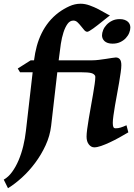

<svg xmlns="http://www.w3.org/2000/svg" viewBox="-59 -762 713 1019"><path d="M632.8 -616.2Q632.8 -602.5 626.7 -587.4Q620.6 -572.3 608.6 -559.6Q596.7 -546.9 579.1 -538.6Q561.5 -530.3 538.6 -530.3Q523.9 -530.3 513.2 -533.9Q502.4 -537.6 495.6 -543.9Q488.8 -550.3 485.6 -558.1Q482.4 -565.9 482.4 -574.2Q482.4 -587.4 488.5 -602.5Q494.6 -617.7 506.8 -630.6Q519 -643.6 536.4 -652.1Q553.7 -660.6 576.7 -660.6Q591.3 -660.6 602.1 -656.7Q612.8 -652.8 619.6 -646.7Q626.5 -640.6 629.6 -632.6Q632.8 -624.5 632.8 -616.2ZM524.4 -680.2Q517.6 -675.3 507.1 -666.7Q496.6 -658.2 484.6 -648.7Q472.7 -639.2 460 -629.2Q447.3 -619.1 436.3 -611.3Q425.3 -603.5 416.7 -598.4Q408.2 -593.3 404.3 -593.3Q396 -593.3 387.9 -602.5Q379.9 -611.8 371.1 -623Q362.3 -634.3 352.5 -643.6Q342.8 -652.8 330.6 -652.8Q312 -652.8 299.3 -635Q286.6 -617.2 277.8 -589.8Q269 -562.5 263.9 -529.3Q258.8 -496.1 255.4 -464.8L252.4 -441.9H430.2Q446.3 -441.9 465.8 -444.3Q485.4 -446.8 503.4 -449.5Q521.5 -452.1 535.9 -454.6Q550.3 -457 555.7 -457Q568.8 -457 576.9 -447.8Q585 -438.5 585 -416Q585 -401.9 581.5 -377.4Q578.1 -353 573.2 -324Q568.4 -294.9 562.3 -262.9Q556.2 -231 551.3 -201.9Q546.4 -172.9 543 -148.4Q539.6 -124 539.6 -109.9Q539.6 -94.7 542.7 -87.9Q545.9 -81.1 554.2 -81.1Q561.5 -81.1 567.9 -82Q574.2 -83 580.8 -85Q587.4 -86.9 594.7 -89.8Q602.1 -92.8 612.3 -97.2L622.1 -59.6Q599.1 -45.9 573.5 -31.7Q547.9 -17.6 523.2 -6.1Q498.5 5.4 477.3 12.7Q456.1 20 441.4 20Q424.8 20 412.6 4.6Q400.4 -10.7 400.4 -37.1Q400.4 -51.8 403.8 -77.4Q407.2 -103 412.4 -133.8Q417.5 -164.6 423.6 -198Q429.7 -231.4 434.8 -261.7Q439.9 -292 443.4 -315.9Q446.8 -339.8 446.8 -351.6Q446.8 -356.4 446.3 -358.9Q440.4 -370.6 424.1 -374.5Q407.7 -378.4 373 -378.4H245.1L212.4 -94.2Q206.1 -40.5 182.9 9.5Q159.7 59.6 127.4 102.8Q95.2 146 57.4 180.4Q19.5 214.8 -16.6 236.8L-39.1 191.4Q-14.6 177.7 5.1 150.6Q24.9 123.5 39.8 88.4Q54.7 53.2 64.5 12.7Q74.2 -27.8 78.6 -67.9L114.3 -378.4H47.4L35.2 -398.4L104 -441.9H121.6Q126.5 -481 136.2 -517.1Q146 -553.2 161.9 -585.4Q177.7 -617.7 200.4 -645.8Q223.1 -673.8 253.9 -696.8Q280.3 -715.8 309.3 -729Q338.4 -742.2 368.7 -742.2Q392.1 -742.2 416.5 -733.4Q440.9 -724.6 462.4 -713.6Q483.9 -702.6 500.5 -692.6Q517.1 -682.6 524.4 -680.2Z"/></svg>

Font: Gentium Book Basic
Style: Bold Italic
Weight: 700
Italic angle: -8°
Designer: J. Victor Gaultney and Annie Olsen
Foundry: SIL International
Version: Version 1.102; 2013; Maintenance release